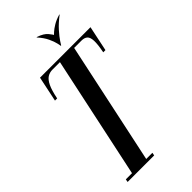

<svg xmlns="http://www.w3.org/2000/svg" viewBox="-264 -923 989 989"><g transform="rotate(-45 230.0 -429.0)"><path d="M32 0 35 -16H80L222 -683H167.8Q147 -683 130.9 -672.9Q114.8 -662.8 102.1 -636.4Q89.5 -610 79.8 -561H63.8L92.8 -699H460.5L431.5 -561H415.5Q425.2 -610 424.1 -636.4Q423 -662.8 411.5 -672.9Q400 -683 379.5 -683H325.5L183.5 -16H228.5L225.5 0ZM392 -858.5 394.8 -857.8Q358.2 -830 334.9 -803.6Q311.5 -777.2 300.1 -759.6Q288.8 -742 286.8 -738.8H284.8L298.2 -802.5Q300.2 -804.8 311.2 -814.9Q322.2 -825 342.5 -837.4Q362.8 -849.8 392 -858.5ZM229.5 -858.5Q267.8 -845.8 283.5 -825.8Q299.2 -805.8 300.2 -802.5L286.8 -738.8H284.8Q284.5 -742 280.6 -759.6Q276.8 -777.2 264.5 -803.6Q252.2 -830 226.8 -857.8Z"/></g></svg>

Font: Emberly Black
Style: Italic
Weight: 900
Italic angle: -12°
Designer: Rajesh Rajput
Foundry: Rajesh Rajput
Version: Version 1.000